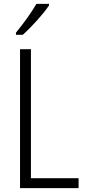

<svg xmlns="http://www.w3.org/2000/svg" viewBox="-20 -967 444 987"><path d="M232 -939V-947H167C140 -900 102 -848 62 -799V-788H97C140 -826 203 -895 232 -939ZM83 0H384V-51H139V-714H83Z"/></svg>

Font: Noto Sans Thai Looped Condensed Light
Style: Regular
Weight: 300
Width: 3
Designer: Sasikarn Vongin, Ben Mitchell
Foundry: The Fontpad Ltd
Version: Version 1.001